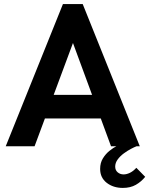

<svg xmlns="http://www.w3.org/2000/svg" viewBox="-20 -717 732 941"><path d="M8 0 288.4 -697H385.4L665.2 0H524.2L337.6 -506.2L149.4 0ZM192 -136.4 232.2 -252H441.6L483.8 -136.4ZM582.2 204Q535 204 502.9 178.9Q470.8 153.8 470.8 110.8Q470.8 81.2 484.3 59.2Q497.8 37.2 516.6 22.2Q535.4 7.2 551.2 -0.8L648.8 0Q638.6 3.8 621.4 12.9Q604.2 22 586.5 35Q568.8 48 556.7 64.6Q544.6 81.2 544.6 99.6Q544.6 117.2 556.7 127.5Q568.8 137.8 585.8 137.8Q600.6 137.8 616.9 129.9Q633.2 122 648.2 105.4L691.6 149.6Q672.6 173.4 645.9 188.7Q619.2 204 582.2 204Z"/></svg>

Font: Hanken Grotesk
Style: Regular
Weight: 400
Designer: Alfredo Marco Pradil
Foundry: Hanken Design Co.
Version: Version 3.013